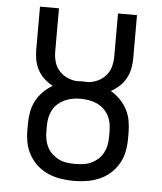

<svg xmlns="http://www.w3.org/2000/svg" viewBox="-53 -781 706 836"><g transform="rotate(5 300.0 -363.5)"><path d="M300 8Q272 8 243.5 3.5Q215 -1 189 -12Q163 -23 141.5 -42Q120 -61 105.5 -86Q91 -111 85.5 -139Q80 -167 80 -195V-221Q80 -247 84.5 -273Q89 -299 101 -322Q113 -345 131.5 -364Q150 -383 173 -396Q153 -407 136 -422.5Q119 -438 108 -458Q97 -478 92.5 -500.5Q88 -523 88 -546V-735H171V-546Q171 -524 177 -502Q183 -480 197.5 -463.5Q212 -447 232 -437.5Q252 -428 274 -426Q281 -426 287.5 -426.5Q294 -427 300 -427Q306 -427 312.5 -426.5Q319 -426 326 -426Q348 -428 368 -437.5Q388 -447 402.5 -463.5Q417 -480 423 -502Q429 -524 429 -546V-735H512V-546Q512 -523 507.5 -500.5Q503 -478 492 -458Q481 -438 464 -422.5Q447 -407 427 -396Q450 -383 468.5 -364Q487 -345 499 -322Q511 -299 515.5 -273Q520 -247 520 -221V-195Q520 -167 514.5 -139Q509 -111 494.5 -86Q480 -61 458.5 -42Q437 -23 411 -12Q385 -1 356.5 3.5Q328 8 300 8ZM300 -66Q318 -66 336 -68.5Q354 -71 370 -78.5Q386 -86 399.5 -98Q413 -110 421.5 -126Q430 -142 433.5 -159.5Q437 -177 437 -195V-221Q437 -239 433.5 -257Q430 -275 421.5 -290.5Q413 -306 399 -318.5Q385 -331 368.5 -338Q352 -345 334 -348Q316 -351 298 -351Q280 -351 262.5 -347.5Q245 -344 229 -336.5Q213 -329 199.5 -317Q186 -305 178 -289.5Q170 -274 166.5 -256.5Q163 -239 163 -221V-195Q163 -177 166.5 -159.5Q170 -142 178.5 -126Q187 -110 200.5 -98Q214 -86 230 -78.5Q246 -71 264 -68.5Q282 -66 300 -66Z"/></g></svg>

Font: Zed Sans Extended
Style: Regular
Weight: 400
Width: 7
Designer: Belleve Invis
Foundry: Belleve Invis
Version: Version 1.0.0; ttfautohint (v1.8.4)